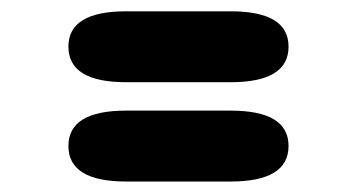

<svg xmlns="http://www.w3.org/2000/svg" viewBox="-20 -468 659 348"><path d="M104 -203.5Q104 -267.5 208.5 -267.5H398Q503 -267.5 503 -203.5Q503 -139 398 -139H208.5Q104 -139 104 -203.5ZM104 -383.5Q104 -447.5 208.5 -447.5H398Q503 -447.5 503 -383.5Q503 -319 398 -319H208.5Q104 -319 104 -383.5Z"/></svg>

Font: Sono Monospace ExtraBold
Style: Regular
Weight: 800
Version: Version 2.112